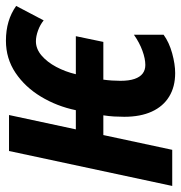

<svg xmlns="http://www.w3.org/2000/svg" viewBox="-9 -593 605 641"><g transform="rotate(-90 293.5 -272.5)"><path d="M370.1 9.8Q324.2 9.8 291.5 -10.3Q258.8 -30.3 241.5 -68.1Q224.1 -106 224.1 -160.2Q224.1 -176.8 225.1 -194.1Q226.1 -211.4 229 -230H163.1L113.8 0H-6.8L109.9 -544.9H230L182.1 -321.8H246.1Q259.3 -385.3 291.3 -438.2Q323.2 -491.2 370.8 -523.2Q418.5 -555.2 478 -555.2Q512.7 -555.2 541.5 -546.6Q570.3 -538.1 594.2 -521L545.9 -429.2Q531.7 -440.9 512.2 -448Q492.7 -455.1 476.1 -455.1Q450.7 -455.1 428.7 -436.3Q406.7 -417.5 390.6 -387.2Q374.5 -356.9 366.2 -321.8H493.2L474.1 -230H348.1Q346.2 -216.3 345.2 -201.4Q344.2 -186.5 344.2 -172.9Q344.2 -144 350.6 -125.7Q356.9 -107.4 368.7 -98.6Q380.4 -89.8 397 -89.8Q418 -89.8 444.8 -99.6Q471.7 -109.4 498 -127.9V-28.8Q472.7 -10.3 436 -0.2Q399.4 9.8 370.1 9.8Z"/></g></svg>

Font: Open Sans Condensed
Style: Italic
Weight: 400
Width: 3
Italic angle: -12°
Designer: Monotype Design Team
Foundry: Monotype Imaging Inc.
Version: Version 3.000